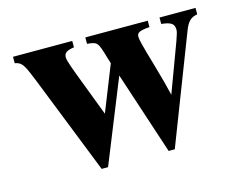

<svg xmlns="http://www.w3.org/2000/svg" viewBox="-74 -571 869 695"><g transform="rotate(-15 361.0 -223.5)"><path d="M707 -461H572V-437C609 -433 620 -425 620 -402C620 -389 605 -352 576 -274L541 -180C531 -222 527 -237 507 -307C487 -375 480 -403 480 -413C480 -429 490 -434 528 -437V-461H294V-437C333 -433 334 -432 353 -366C355 -359 357 -353 359 -347L291 -176L246 -294C219 -365 207 -396 207 -409C207 -426 217 -433 245 -437V-461H23V-437C49 -432 55 -422 80 -360L228 14H252L377 -296L479 14H502L657 -387C670 -421 681 -432 707 -437Z"/></g></svg>

Font: STIXGeneral
Style: Bold
Weight: 700
Designer: MicroPress Inc., with final additions and corrections provided by Coen Hoffman, Elsevier (retired)
Version: Version 1.1.0